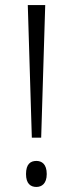

<svg xmlns="http://www.w3.org/2000/svg" viewBox="-20 -734 288 760"><path d="M106 -189H143L159 -714H90ZM124 6C145 6 165 -7 165 -45C165 -85 145 -97 124 -97C101 -97 83 -85 83 -45C83 -7 101 6 124 6Z"/></svg>

Font: Noto Serif Georgian ExtraCondensed Light
Style: Regular
Weight: 300
Width: 2
Designer: Monotype Design Team, Akaki Razmadze
Foundry: Google LLC
Version: Version 2.003